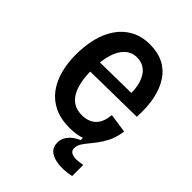

<svg xmlns="http://www.w3.org/2000/svg" viewBox="-206 -638 910 910"><g transform="rotate(45 249.0 -182.5)"><path d="M437 165Q415 171 387 172Q359 173 333.5 167.5Q308 162 291.5 146.5Q275 131 275 102Q275 80 286.5 62.5Q298 45 314 33.5Q330 22 345 16V-53L421 -71L428 -60Q410 -32 392 -10.5Q374 11 362 28.5Q350 46 350 65Q350 79 358.5 86Q367 93 381 95Q395 97 410 95Q425 93 437 91ZM267 13Q207 13 164.5 -7.5Q122 -28 95 -64.5Q68 -101 55 -149.5Q42 -198 42 -254Q42 -312 54.5 -363Q67 -414 93.5 -453Q120 -492 161 -514.5Q202 -537 258 -537Q310 -537 348.5 -517.5Q387 -498 412 -460.5Q437 -423 448 -370Q459 -317 455 -250L116 -245V-308L384 -312L356 -281Q360 -338 348 -375.5Q336 -413 313 -431.5Q290 -450 258 -450Q223 -450 198 -427.5Q173 -405 160 -362.5Q147 -320 147 -258Q147 -167 176 -119Q205 -71 265 -71Q289 -71 307 -78Q325 -85 337.5 -98Q350 -111 357 -130Q364 -149 366 -172L462 -158Q458 -126 446 -95.5Q434 -65 411 -40.5Q388 -16 352.5 -1.5Q317 13 267 13Z"/></g></svg>

Font: Bricolage Grotesque SemiCondensed Medium
Style: Regular
Weight: 500
Width: 4
Designer: Mathieu Triay
Foundry: Atelier Triay
Version: Version 1.001;gftools[0.9.33.dev8+g029e19f]